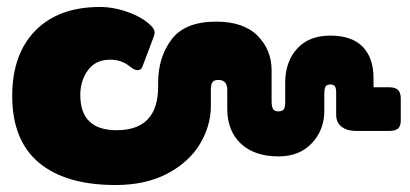

<svg xmlns="http://www.w3.org/2000/svg" viewBox="-20 -515 1175 550"><path d="M15 -240Q15 -360 81.5 -427.5Q148 -495 266 -495Q306 -495 347.5 -480Q389 -465 413 -441Q423 -431 423 -422Q423 -417 420 -409L388 -324Q385 -314 373 -314Q369 -314 361 -318Q357 -321 347.5 -328Q338 -335 325 -339.5Q312 -344 295 -344Q254 -344 232 -314Q210 -284 210 -243Q210 -142 314 -142Q433 -142 433 -267V-278Q433 -351 471.5 -402Q510 -453 599 -453Q678 -453 718 -412.5Q758 -372 758 -314V-227Q758 -210 762 -203Q766 -196 777 -196Q789 -196 793 -202Q797 -208 797 -222V-278Q797 -338 831 -375.5Q865 -413 926 -413Q988 -413 1019 -381Q1050 -349 1050 -291V-265H1095Q1113 -265 1120.5 -257Q1128 -249 1128 -233V-170Q1128 -154 1120.5 -147Q1113 -140 1095 -140H999Q974 -140 958.5 -152Q943 -164 943 -186V-250Q943 -262 939.5 -267.5Q936 -273 926 -273Q916 -273 912.5 -267Q909 -261 909 -245V-197Q909 -143 873.5 -105Q838 -67 778 -67Q709 -67 670 -103.5Q631 -140 631 -204V-257Q631 -286 606 -286Q593 -286 588.5 -279.5Q584 -273 584 -257V-211Q584 -155 553 -103Q522 -51 460 -18Q398 15 311 15Q168 15 91.5 -49Q15 -113 15 -240Z"/></svg>

Font: Mitr SemiBold
Style: Regular
Weight: 600
Designer: Thanarat Vachiruckul
Foundry: Cadson Demak
Version: Version 1.002